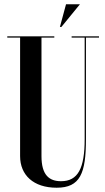

<svg xmlns="http://www.w3.org/2000/svg" viewBox="-20 -870 492 898"><path d="M288.8 -850 260.2 -744H267.2L353.8 -850ZM443 -700H315V-694H376V-219.5C376 -82 344.5 -22.5 265.5 -22.5C210.5 -22.5 174 -50.5 174 -140V-694H234V-700H14V-694H74V-140C74 -51 136.5 8 245 8C355.2 8 382 -59.5 382 -219.5V-694H443Z"/></svg>

Font: Picaflor 72 pt
Style: Regular
Weight: 400
Designer: Ariel Martín Pérez
Foundry: Tunera Type Foundry
Version: Version 1.000;hotconv 1.0.109;makeotfexe 2.5.65596